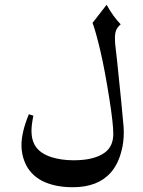

<svg xmlns="http://www.w3.org/2000/svg" viewBox="-20 -586 599 805"><path d="M462 -428Q462 -411 463 -401Q469 -346 471 -330Q474 -296 480.5 -237Q487 -178 496 -78Q499 -54 499 -31Q499 10 490 44Q476 102 444 138Q390 199 285 199Q209 199 156 172Q105 145 84 94Q70 60 70 23Q70 -32 101 -107L120 -101Q112 -63 112 -37Q112 -4 124 19Q143 56 196 73Q238 86 289 86Q375 86 419 54Q455 28 455 -25Q455 -67 439 -169Q419 -296 400 -376Q381 -456 368 -490L427 -566Q454 -517 486 -484Q473 -473 467.5 -460.5Q462 -448 462 -428Z"/></svg>

Font: Mirza
Style: Regular
Weight: 400
Designer: Arabic design by Kourosh Beigpour, Latin design by Eduardo Tunni, engineering by Lasse Fister
Version: Version 1.0010g